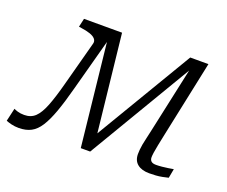

<svg xmlns="http://www.w3.org/2000/svg" viewBox="-96 -685 1000 844"><g transform="rotate(20 404.0 -262.5)"><path d="M343 -537H288L346 2H390L710 -537H662L372 -50H396ZM184 -240Q166 -172 149.5 -130Q133 -88 113 -69Q93 -50 62 -50Q44 -50 31 -54Q18 -58 13 -61L-1 0Q8 4 24 8Q40 12 59 12Q92 12 116 -0.5Q140 -13 158.5 -42Q177 -71 194 -118Q211 -165 229 -233L311 -537H165L156 -497L169 -495Q192 -492 209.5 -486Q227 -480 235 -470.5Q243 -461 240 -449ZM652 -67Q652 -75 654 -89Q656 -103 660.5 -125.5Q665 -148 672 -181L747 -537H689L612 -181Q607 -157 602.5 -138.5Q598 -120 595.5 -106Q593 -92 592 -80.5Q591 -69 591 -60Q591 -29 611 -13Q631 3 666 3Q681 3 696.5 2Q712 1 727 -2Q742 -5 754 -8L762 -51Q751 -49 737.5 -47Q724 -45 709.5 -43.5Q695 -42 682 -42Q666 -42 659 -48.5Q652 -55 652 -67Z"/></g></svg>

Font: Roboto Serif ExtraLight
Style: Italic
Weight: 250
Italic angle: -10°
Designer: Greg Gazdowicz
Foundry: Commercial Type
Version: Version 1.008